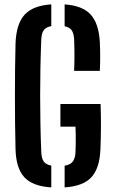

<svg xmlns="http://www.w3.org/2000/svg" viewBox="-20 -827 509 855"><path d="M208.4 7.5Q125.5 2.4 88.6 -37.5Q51.7 -77.3 49.2 -161.1Q47.7 -215.8 47.1 -276.1Q46.5 -336.4 46.5 -398.4Q46.5 -460.3 47.1 -520.2Q47.7 -580.1 49.2 -633.7Q52.2 -719.9 89.1 -761Q126 -802.1 208.4 -807.5V-710.7Q184.5 -706.3 174.8 -692.4Q165 -678.6 163.8 -651.9Q161.2 -587.8 160 -525.2Q158.8 -462.6 158.8 -400.4Q158.8 -338.2 160 -275.6Q161.2 -213 163.8 -148.9Q165 -121.9 174.8 -107.9Q184.5 -94 208.4 -89.6ZM267.8 7.5V-89.1Q293.3 -93.5 304 -107.4Q314.6 -121.4 316.2 -148.9Q317 -167.1 317.2 -186.6Q317.5 -206 317.2 -225.5Q317 -245 316.2 -262.9H249V-363.9H428Q429.9 -310 429.5 -258.6Q429.1 -207.1 427.2 -161.1Q423.5 -77.1 386.8 -37.5Q350.1 2.1 267.8 7.5ZM310.1 -511.4Q311.6 -548.9 311.6 -581.6Q311.6 -614.4 310.1 -651.9Q308.6 -678.3 299.4 -691.9Q290.1 -705.5 267.8 -710.2V-807.5Q347.4 -801.9 383.6 -762.4Q419.8 -723 424.6 -639.7Q426.1 -608.9 426.1 -575.8Q426.1 -542.6 424.6 -511.4Z"/></svg>

Font: Big Shoulders Stencil Text Thin
Style: Regular
Weight: 100
Designer: Patric King
Foundry: XO Type Co
Version: Version 2.001